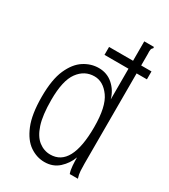

<svg xmlns="http://www.w3.org/2000/svg" viewBox="-169 -747 739 839"><g transform="rotate(30 200.0 -327.5)"><path d="M192 10Q153 10 118.5 -13.5Q84 -37 62 -90Q40 -143 40 -232Q40 -319 62.5 -369.5Q85 -420 120 -442.5Q155 -465 194 -465Q236 -465 266 -438.5Q296 -412 307 -372V-665H356V-658Q350 -654 348.5 -647Q347 -640 348 -624V-71Q348 -53 349 -35.5Q350 -18 356 0H315Q309 -16 307.5 -38.5Q306 -61 306 -79Q293 -43 264 -16.5Q235 10 192 10ZM198 -31Q305 -31 305 -231Q305 -334 272.5 -379Q240 -424 196 -424Q146 -424 114.5 -381Q83 -338 83 -241Q83 -163 98 -117.5Q113 -72 139.5 -51.5Q166 -31 198 -31ZM186 -527V-567H400V-527Z"/></g></svg>

Font: Inconsolata Condensed Light
Style: Regular
Weight: 300
Width: 3
Monospace: yes
Designer: Raph Levien, Cyreal, Brenton Simpson
Foundry: Raph Levien, Cyreal, Google
Version: Version 3.001; ttfautohint (v1.8.2.53-6de2)